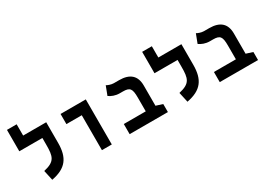

<svg xmlns="http://www.w3.org/2000/svg" viewBox="-17 -1442 2963 2162"><g transform="rotate(-30 1465.0 -361.0)"><path d="M484.4 -585.9H184.6V-732.4H58.6V-454.1H358.4V-367.2C358.4 -213.4 343.8 -156.2 190.9 -121.6L219.7 9.3C412.1 -27.3 484.4 -125.5 484.4 -318.4Z M870.6 0H999V-585.9H670.9V-454.1H870.6Z M1728.5 -104.5 1642.6 -131.8V-395C1642.6 -521 1572.3 -585.9 1432.1 -585.9H1363.8C1328.1 -585.9 1288.1 -602.5 1273.4 -611.8L1229.5 -497.1C1261.7 -473.6 1309.1 -454.1 1364.3 -454.1H1405.8C1496.1 -454.1 1516.6 -426.3 1516.6 -311.5V-131.8H1231V0H1728.5Z M2242.2 -585.9H1942.4V-732.4H1816.4V-454.1H2116.2V-367.2C2116.2 -213.4 2101.6 -156.2 1948.7 -121.6L1977.5 9.3C2169.9 -27.3 2242.2 -125.5 2242.2 -318.4Z M2900.4 -104.5 2814.5 -131.8V-395C2814.5 -521 2744.1 -585.9 2604 -585.9H2535.6C2500 -585.9 2460 -602.5 2445.3 -611.8L2401.4 -497.1C2433.6 -473.6 2481 -454.1 2536.1 -454.1H2577.6C2668 -454.1 2688.5 -426.3 2688.5 -311.5V-131.8H2402.8V0H2900.4Z"/></g></svg>

Font: Cascadia Code
Style: Bold
Weight: 700
Monospace: yes
Designer: Aaron Bell
Foundry: Saja Typeworks
Version: Version 2404.023